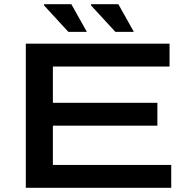

<svg xmlns="http://www.w3.org/2000/svg" viewBox="-20 -895 908 915"><path d="M103 0V-687H788V-578H232V-405H730V-296H232V-109H796V0ZM530 -743 414 -869V-875H544L618 -743ZM306 -743 190 -869V-875H320L394 -743Z"/></svg>

Font: Archivo Expanded Medium
Style: Regular
Weight: 500
Width: 7
Designer: Hector Gatti
Foundry: Omnibus-Type
Version: Version 2.001